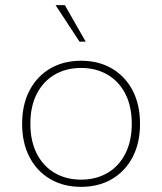

<svg xmlns="http://www.w3.org/2000/svg" viewBox="-20 -716 630 746"><path d="M295 10Q227 10 175.5 -20Q124 -50 95 -105Q66 -160 66 -235Q66 -310 95 -365Q124 -420 175.5 -450Q227 -480 295 -480Q363 -480 414.5 -450Q466 -420 495 -365Q524 -310 524 -235Q524 -160 495 -105Q466 -50 414.5 -20Q363 10 295 10ZM295 -18Q353 -18 397.5 -44Q442 -70 467 -119Q492 -168 492 -235Q492 -303 467 -351.5Q442 -400 397.5 -426Q353 -452 295 -452Q237 -452 192.5 -426Q148 -400 123 -351.5Q98 -303 98 -235Q98 -168 123 -119Q148 -70 192.5 -44Q237 -18 295 -18ZM289 -554 196 -696H232L313 -554Z"/></svg>

Font: Gantari Thin
Style: Regular
Weight: 250
Designer: Anugrah Pasau
Foundry: Lafontype
Version: Version 1.000